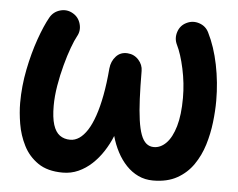

<svg xmlns="http://www.w3.org/2000/svg" viewBox="-45 -580 848 685"><g transform="rotate(5 378.5 -237.0)"><path d="M189 -517.8Q167.7 -530 143.8 -523.2Q119.9 -516.4 107.7 -495.1Q90.1 -464.1 72.2 -413.4Q54.3 -362.7 42.3 -302.6Q30.3 -242.6 30.3 -182.6Q30.3 -148.3 37 -108Q43.7 -67.6 62.1 -31.1Q80.4 5.4 114.5 28.8Q148.6 52.2 203.1 52.2Q232.8 52.2 258.9 40.5Q284.9 28.8 306.9 8.4Q328.9 -12.1 346 -38.5Q363.2 -64.9 374.9 -94Q383.3 -63.8 397.2 -37.4Q411 -11 430.2 9.2Q449.3 29.4 473.5 40.8Q497.7 52.2 526.4 52.2Q577.3 52.2 612.4 32.5Q647.6 12.8 670 -19.8Q692.5 -52.4 704.8 -92.3Q717 -132.2 721.8 -173.5Q726.6 -214.7 726.6 -250.5Q726.6 -316.5 713.7 -379.6Q700.8 -442.7 676.6 -491Q666 -513.1 642.3 -521Q618.5 -528.9 596.4 -517.9Q574.3 -507.3 566.6 -483.6Q558.8 -459.8 569.5 -437.7Q584.8 -406.9 596.1 -355Q607.4 -303.1 607.4 -250.5Q607.4 -189.7 595.5 -148.8Q583.5 -107.9 563.4 -87.4Q543.3 -66.9 519 -66.9Q503.2 -66.9 491.8 -76.6Q480.3 -86.3 472.8 -106.6Q465.3 -126.8 460.8 -158.5Q456.3 -190.2 454.3 -233.8Q452.3 -277.3 452.1 -333.6Q452.1 -355.7 436.4 -373.1Q420.7 -390.5 397.1 -392.1Q371.7 -394 355.5 -376.2Q339.2 -358.4 336.7 -332.5Q332.3 -278.8 324.2 -236.1Q316.2 -193.5 305.2 -161.7Q294.3 -129.9 280.8 -108.8Q267.2 -87.8 251.8 -77.3Q236.3 -66.9 219.6 -66.9Q197.6 -66.9 182 -78.2Q166.4 -89.6 158.4 -115.1Q150.4 -140.6 150.4 -182.6Q150.4 -216.4 156.8 -254.8Q163.2 -293.1 173 -329.3Q182.7 -365.6 193.2 -393.9Q203.6 -422.1 211.7 -436.5Q223.9 -457.8 217 -481.9Q210.2 -506 189 -517.8Z"/></g></svg>

Font: Mikhak VF
Style: Regular
Weight: 100
Designer: Amin Abedi
Version: Version 3.001